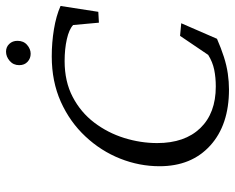

<svg xmlns="http://www.w3.org/2000/svg" viewBox="-92 -682 783 640"><g transform="rotate(-90 300.0 -362.5)"><path d="M321.3 8.8Q203.1 8.8 134.3 -53.7Q65.4 -116.2 65.4 -222.7Q65.4 -290 90.8 -354Q116.2 -418 164.6 -469.7Q212.9 -521.5 280.3 -551.8Q347.7 -582 431.6 -582Q477.5 -582 522 -574.7Q566.4 -567.4 599.6 -552.7L580.1 -426.8L543.9 -424.8L536.1 -510.7Q521.5 -524.4 488.8 -531.7Q456.1 -539.1 416 -539.1Q347.7 -539.1 296.4 -512.2Q245.1 -485.4 210.9 -440.4Q176.8 -395.5 159.7 -340.8Q142.6 -286.1 142.6 -230.5Q142.6 -138.7 192.4 -86.9Q242.2 -35.2 331.1 -35.2Q361.3 -35.2 387.2 -40.5Q413.1 -45.9 436.5 -60.5L500 -154.3L542 -150.4L490.2 -31.2Q459 -17.6 430.2 -8.3Q401.4 1 374 4.9Q346.7 8.8 321.3 8.8ZM440.4 -652.3Q424.8 -652.3 413.6 -662.6Q402.3 -672.9 402.3 -690.4Q402.3 -710 416.5 -722.2Q430.7 -734.4 447.3 -734.4Q462.9 -734.4 473.1 -723.6Q483.4 -712.9 483.4 -696.3Q483.4 -675.8 469.7 -664.1Q456.1 -652.3 440.4 -652.3Z"/></g></svg>

Font: Crimson Pro ExtraLight
Style: Italic
Weight: 250
Italic angle: -12°
Designer: Jacques Le Bailly
Foundry: Baron von Fonthausen
Version: Version 1.003